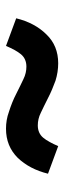

<svg xmlns="http://www.w3.org/2000/svg" viewBox="193 -625 214 640"><g transform="rotate(90 300.0 -305.0)"><path d="M409 -218C448 -218 480 -231 506 -257C531 -283 549 -317 559 -358C559 -358 467 -392 467 -392C467 -392 467 -392 467 -392C458 -371 449 -354 439 -342C429 -330 415 -324 398 -324C398 -324 398 -324 398 -324C384 -324 370 -327 356 -334C342 -341 326 -348 309 -357C309 -357 309 -357 309 -357C288 -368 268 -376 249 -383C230 -389 210 -392 191 -392C191 -392 191 -392 191 -392C152 -392 120 -379 95 -353C69 -327 51 -293 41 -252C41 -252 133 -218 133 -218C133 -218 133 -218 133 -218C142 -239 151 -256 161 -268C171 -280 185 -286 202 -286C202 -286 202 -286 202 -286C216 -286 230 -283 244 -276C258 -269 274 -262 291 -253C291 -253 291 -253 291 -253C312 -242 333 -234 352 -228C371 -221 390 -218 409 -218C409 -218 409 -218 409 -218Z"/></g></svg>

Font: IBM Plex Mono Mod
Style: SemiBold
Weight: 500
Designer: Mike Abbink, Paul van der Laan, Pieter van Rosmalen
Foundry: Bold Monday
Version: ""